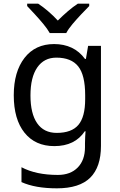

<svg xmlns="http://www.w3.org/2000/svg" viewBox="-20 -786 655 1046"><path d="M275 -546Q328 -546 370.5 -526Q413 -506 443 -465H448L460 -536H530V9Q530 124 471.5 182Q413 240 290 240Q172 240 97 206V125Q176 167 295 167Q364 167 403.5 126.5Q443 86 443 16V-5Q443 -17 444 -39.5Q445 -62 446 -71H442Q388 10 276 10Q172 10 113.5 -63Q55 -136 55 -267Q55 -395 113.5 -470.5Q172 -546 275 -546ZM287 -472Q220 -472 183 -418.5Q146 -365 146 -266Q146 -167 182.5 -114.5Q219 -62 289 -62Q370 -62 407 -105.5Q444 -149 444 -246V-267Q444 -377 406 -424.5Q368 -472 287 -472ZM251 -606Q238 -629 216 -655.5Q194 -682 170 -708Q146 -734 128 -753V-766H188Q214 -749 242 -725Q270 -701 295 -674Q322 -701 350 -725Q378 -749 404 -766H466V-753Q447 -734 422.5 -708Q398 -682 375.5 -655.5Q353 -629 341 -606Z"/></svg>

Font: Noto Sans IKEA
Style: Regular
Weight: 400
Designer: Monotype Design Team
Foundry: Monotype Imaging Inc.
Version: Version 2.001